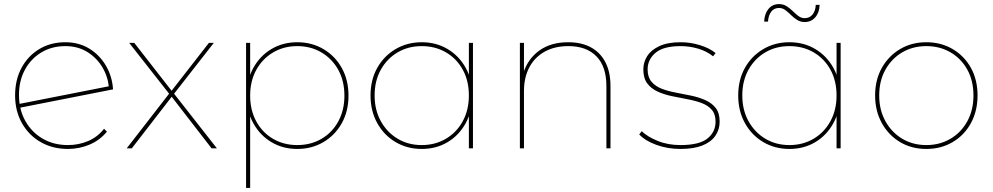

<svg xmlns="http://www.w3.org/2000/svg" viewBox="-20 -727 4865 941"><path d="M313 3Q238 3 179.5 -30.5Q121 -64 87.5 -123.5Q54 -183 54 -259Q54 -336 85.5 -394.5Q117 -453 172.5 -486.5Q228 -520 300 -520Q367 -520 418 -488.5Q469 -457 499.5 -404.5Q530 -352 534 -289L72 -198L66 -216L523 -306L514 -292Q511 -346 484 -393.5Q457 -441 410 -471Q363 -501 300 -501Q234 -501 182.5 -470Q131 -439 102 -385Q73 -331 73 -262Q73 -190 104 -134.5Q135 -79 189 -47.5Q243 -16 313 -16Q366 -16 412.5 -36Q459 -56 490 -96L504 -82Q470 -40 419.5 -18.5Q369 3 313 3Z M601 0 812 -272 811 -265 613 -517H638L825 -277H817L1004 -517H1028L828 -261L829 -273L1043 0H1017L819 -256H824L626 0Z M1437 3Q1366 3 1310 -30.5Q1254 -64 1221.5 -123Q1189 -182 1189 -258Q1189 -335 1221.5 -394Q1254 -453 1310 -486.5Q1366 -520 1437 -520Q1508 -520 1565 -486.5Q1622 -453 1655 -394Q1688 -335 1688 -258Q1688 -182 1655 -123Q1622 -64 1565 -30.5Q1508 3 1437 3ZM1186 194V-517H1206V-327L1196 -257L1206 -187V194ZM1437 -16Q1503 -16 1555.5 -46.5Q1608 -77 1638 -132Q1668 -187 1668 -258Q1668 -330 1638 -384.5Q1608 -439 1555.5 -470Q1503 -501 1437 -501Q1371 -501 1318.5 -470Q1266 -439 1236 -384.5Q1206 -330 1206 -258Q1206 -187 1236 -132Q1266 -77 1318.5 -46.5Q1371 -16 1437 -16Z M2047 3Q1976 3 1919 -30.5Q1862 -64 1829 -123.5Q1796 -183 1796 -259Q1796 -336 1829 -394.5Q1862 -453 1919 -486.5Q1976 -520 2047 -520Q2118 -520 2174 -486.5Q2230 -453 2262.5 -394.5Q2295 -336 2295 -259Q2295 -183 2262.5 -123.5Q2230 -64 2174 -30.5Q2118 3 2047 3ZM2047 -16Q2113 -16 2165.5 -47Q2218 -78 2248 -133Q2278 -188 2278 -259Q2278 -331 2248 -385.5Q2218 -440 2165.5 -470.5Q2113 -501 2047 -501Q1981 -501 1929 -470.5Q1877 -440 1846.5 -385.5Q1816 -331 1816 -259Q1816 -188 1846.5 -133Q1877 -78 1929 -47Q1981 -16 2047 -16ZM2278 0V-190L2288 -260L2278 -330V-517H2298V0Z M2528 0V-517H2548V-370L2546 -373Q2569 -441 2625 -480.5Q2681 -520 2765 -520Q2829 -520 2875 -495.5Q2921 -471 2946.5 -423Q2972 -375 2972 -305V0H2952V-305Q2952 -401 2903 -451Q2854 -501 2766 -501Q2698 -501 2649 -473.5Q2600 -446 2574 -396.5Q2548 -347 2548 -281V0Z M3315 3Q3252 3 3197 -17Q3142 -37 3113 -68L3125 -84Q3153 -57 3203 -36.5Q3253 -16 3315 -16Q3407 -16 3447 -48Q3487 -80 3487 -131Q3487 -168 3468 -189.5Q3449 -211 3417.5 -222.5Q3386 -234 3348 -241Q3310 -248 3272 -256Q3234 -264 3202.5 -278.5Q3171 -293 3152 -318.5Q3133 -344 3133 -387Q3133 -422 3152 -452Q3171 -482 3211.5 -501Q3252 -520 3316 -520Q3364 -520 3411 -505.5Q3458 -491 3487 -467L3475 -451Q3444 -476 3402 -488.5Q3360 -501 3316 -501Q3231 -501 3192.5 -468Q3154 -435 3154 -387Q3154 -349 3173 -326.5Q3192 -304 3223.5 -292Q3255 -280 3293 -273Q3331 -266 3368.5 -258Q3406 -250 3437.5 -236Q3469 -222 3488 -197.5Q3507 -173 3507 -131Q3507 -92 3486 -61.5Q3465 -31 3422.5 -14Q3380 3 3315 3Z M3849 3Q3778 3 3721 -30.5Q3664 -64 3631 -123.5Q3598 -183 3598 -259Q3598 -336 3631 -394.5Q3664 -453 3721 -486.5Q3778 -520 3849 -520Q3920 -520 3976 -486.5Q4032 -453 4064.5 -394.5Q4097 -336 4097 -259Q4097 -183 4064.5 -123.5Q4032 -64 3976 -30.5Q3920 3 3849 3ZM3849 -16Q3915 -16 3967.5 -47Q4020 -78 4050 -133Q4080 -188 4080 -259Q4080 -331 4050 -385.5Q4020 -440 3967.5 -470.5Q3915 -501 3849 -501Q3783 -501 3731 -470.5Q3679 -440 3648.5 -385.5Q3618 -331 3618 -259Q3618 -188 3648.5 -133Q3679 -78 3731 -47Q3783 -16 3849 -16ZM4080 0V-190L4090 -260L4080 -330V-517H4100V0ZM3924 -619Q3903 -619 3886.5 -629.5Q3870 -640 3856.5 -653.5Q3843 -667 3829 -677.5Q3815 -688 3798 -688Q3774 -688 3760 -670Q3746 -652 3744 -621H3725Q3727 -660 3746.5 -683.5Q3766 -707 3798 -707Q3819 -707 3835.5 -696.5Q3852 -686 3865.5 -672.5Q3879 -659 3893 -648.5Q3907 -638 3924 -638Q3948 -638 3962.5 -656Q3977 -674 3978 -703H3997Q3996 -666 3976 -642.5Q3956 -619 3924 -619Z M4520 3Q4448 3 4391.5 -30.5Q4335 -64 4302 -123.5Q4269 -183 4269 -259Q4269 -336 4302 -394.5Q4335 -453 4391.5 -486.5Q4448 -520 4520 -520Q4592 -520 4649 -486.5Q4706 -453 4738.5 -394.5Q4771 -336 4771 -259Q4771 -183 4738.5 -123.5Q4706 -64 4649 -30.5Q4592 3 4520 3ZM4520 -16Q4586 -16 4638.5 -47Q4691 -78 4721 -133Q4751 -188 4751 -259Q4751 -331 4721 -385.5Q4691 -440 4638.5 -470.5Q4586 -501 4520 -501Q4454 -501 4402 -470.5Q4350 -440 4319.5 -385.5Q4289 -331 4289 -259Q4289 -188 4319.5 -133Q4350 -78 4402 -47Q4454 -16 4520 -16Z"/></svg>

Font: Montserrat Alternates Thin
Style: Regular
Weight: 100
Designer: Julieta Ulanovsky
Foundry: Julieta Ulanovsky
Version: Version 9.000